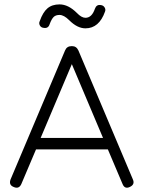

<svg xmlns="http://www.w3.org/2000/svg" viewBox="-20 -854 653 874"><path d="M369 -725Q332 -725 295 -762Q271 -786 251 -786Q234 -786 224.5 -777Q215 -768 206 -744Q200 -724 180 -727Q167 -728 161.5 -738Q156 -748 161 -758Q175 -798 196 -816Q217 -834 251 -834Q291 -834 330 -795Q351 -773 369 -773Q398 -773 412 -814Q419 -834 438 -831Q450 -830 456 -820.5Q462 -811 458 -801Q431 -725 369 -725ZM77 -16Q66 8 42 -3Q19 -12 28 -37L276 -624Q284 -644 306 -644H308Q328 -644 337 -624L585 -37Q595 -14 571 -3Q548 8 538 -16L471 -174H144ZM307 -562 165 -226H449Z"/></svg>

Font: Jura
Style: Regular
Weight: 400
Designer: Daniel Johnson, Alexei Vanyashin
Foundry: Daniel Johnson
Version: Version 5.103